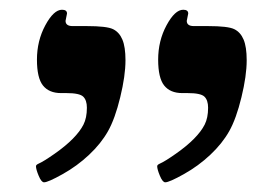

<svg xmlns="http://www.w3.org/2000/svg" viewBox="-20 -607 552 396"><path d="M159.2 -553.2Q200.2 -553.2 213.1 -546.9Q226.1 -540.5 232.4 -525.4Q238.8 -510.3 238.8 -482.9Q238.8 -450.7 228 -406.5Q217.3 -362.3 202.9 -336.7Q188.5 -311 163.8 -287.8Q139.2 -264.6 109.1 -247.8Q79.1 -231 70.8 -231Q65.4 -231 59.8 -244.4Q54.2 -257.8 54.2 -264.2Q54.2 -267.1 59.6 -269.5Q69.8 -273.9 92.5 -289.8Q115.2 -305.7 130.1 -320.8Q145 -335.9 152.1 -349.9Q159.2 -363.8 159.2 -384.8Q159.2 -400.4 151.6 -407.7Q144 -415 117.2 -415H106Q81.1 -415 68.6 -430.7Q56.2 -446.3 56.2 -483.9Q56.2 -522.9 73.5 -554.9Q90.8 -586.9 107.9 -586.9Q118.2 -586.9 118.2 -579.1L115.2 -564Q115.2 -553.2 129.9 -553.2ZM409.2 -553.2Q450.2 -553.2 463.1 -546.9Q476.1 -540.5 482.4 -525.4Q488.8 -510.3 488.8 -482.9Q488.8 -450.7 478 -406.5Q467.3 -362.3 452.9 -336.7Q438.5 -311 413.8 -287.8Q389.2 -264.6 359.1 -247.8Q329.1 -231 320.8 -231Q315.4 -231 309.8 -244.4Q304.2 -257.8 304.2 -264.2Q304.2 -267.1 309.6 -269.5Q319.8 -273.9 342.5 -289.8Q365.2 -305.7 380.1 -320.8Q395 -335.9 402.1 -349.9Q409.2 -363.8 409.2 -384.8Q409.2 -400.4 401.6 -407.7Q394 -415 367.2 -415H356Q331.1 -415 318.6 -430.7Q306.2 -446.3 306.2 -483.9Q306.2 -522.9 323.5 -554.9Q340.8 -586.9 357.9 -586.9Q368.2 -586.9 368.2 -579.1L365.2 -564Q365.2 -553.2 379.9 -553.2Z"/></svg>

Font: Tinos
Style: Bold Italic
Weight: 700
Italic angle: -16.333°
Designer: Steve Matteson
Foundry: Monotype Imaging Inc.
Version: Version 1.23